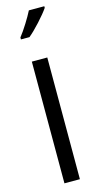

<svg xmlns="http://www.w3.org/2000/svg" viewBox="-141 -978 536 1020"><g transform="rotate(-15 126.5 -468.5)"><path d="M163.6 -0.5H78.6V-669.9H163.6ZM53.2 -809.6Q73.7 -835.4 96.9 -872.6Q120.1 -909.7 133.8 -937H218.8V-928.2Q200.2 -900.9 163.6 -860.8Q127 -820.8 100.1 -798.8H53.2Z"/></g></svg>

Font: XL-Viking
Style: Regular
Weight: 400
Foundry: Ascender Corporation
Version: Version 1.10 March 23, 2015